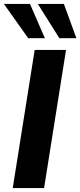

<svg xmlns="http://www.w3.org/2000/svg" viewBox="-22 -960 410 980"><path d="M43 0 155 -705H315L203 0ZM281 -765 171 -940H304L368 -765ZM122 -765 -2 -940H131L207 -765Z"/></svg>

Font: Nunito Sans 9pt ExtraBold
Style: Italic
Weight: 800
Italic angle: -9°
Version: Version 3.101;gftools[0.9.27]